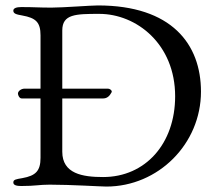

<svg xmlns="http://www.w3.org/2000/svg" viewBox="-20 -679 794 706"><path d="M340 -659C313 -659 212 -651 169 -651C121 -651 109 -653 58 -653C41 -653 29 -649 29 -640C29 -629 39 -626 62 -622C112 -613 129 -597 129 -549V-353H70C58 -353 46 -344 46 -335C46 -329 51 -317 60 -317H129V-99C129 -51 112 -33 62 -24C39 -20 29 -19 29 -8C29 2 41 5 58 5C111 5 123 0 163 0C242 0 351 7 371 7C562 7 719 -150 719 -342C719 -517 611 -659 340 -659ZM359 -28C284 -28 209 -40 209 -121V-317H359C374 -317 383 -326 390 -339C390 -340 391 -341 391 -342C391 -348 383 -353 377 -353H209V-567C209 -627 258 -628 345 -628C482 -628 624 -517 624 -325C624 -151 515 -28 359 -28Z"/></svg>

Font: Garamond-Math
Style: Regular
Weight: 400
Version: Version 2019-08-16